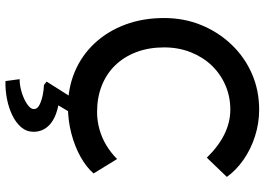

<svg xmlns="http://www.w3.org/2000/svg" viewBox="-156 -590 990 719"><g transform="rotate(90 339.5 -231.0)"><path d="M382 10Q309 10 248 -16Q187 -42 142 -90.5Q97 -139 72.5 -205Q48 -271 48 -350Q48 -425 74.5 -489.5Q101 -554 148 -603Q195 -652 257 -679Q319 -706 391 -706Q442 -706 490.5 -690.5Q539 -675 578.5 -647.5Q618 -620 643 -585L571 -510Q528 -554 483 -576Q438 -598 391 -598Q342 -598 299.5 -579.5Q257 -561 225.5 -528Q194 -495 176 -449.5Q158 -404 158 -350Q158 -293 175.5 -246.5Q193 -200 225 -167Q257 -134 301.5 -116.5Q346 -99 400 -99Q433 -99 465 -108Q497 -117 525 -134Q553 -151 576 -174L630 -86Q607 -59 567.5 -37Q528 -15 479.5 -2.5Q431 10 382 10ZM284 244 277 191Q301 191 327 183Q353 175 371 162.5Q389 150 389 138Q389 124 372 116Q355 108 334 104Q313 100 299 100L286 90L358 -24H417L375 46Q424 56 449 80Q474 104 474 139Q474 165 457 185Q440 205 412 218.5Q384 232 350.5 238.5Q317 245 284 244Z"/></g></svg>

Font: Lexend Medium
Style: Regular
Weight: 500
Designer: Bonnie Shaver-Troup, Thomas Jockin
Foundry: Lexend
Version: Version 1.005